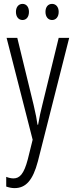

<svg xmlns="http://www.w3.org/2000/svg" viewBox="-20 -727 383 988"><path d="M62 -666C62 -640 76 -624 96 -624C115 -624 129 -639 129 -666C129 -692 115 -707 96 -707C76 -707 62 -691 62 -666ZM214 -666C214 -640 228 -624 248 -624C267 -624 282 -639 282 -666C282 -692 267 -707 248 -707C228 -707 214 -692 214 -666ZM14 -532 148 -8 123 93C103 169 81 191 49 191C38 191 24 188 12 183V233C27 238 40 241 55 241C112 241 149 202 175 103L336 -532H282L198 -188C189 -154 183 -124 176 -85H173C169 -113 165 -136 153 -187L69 -532Z"/></svg>

Font: Noto Sans Thai Looped ExtraCondensed Light
Style: Regular
Weight: 300
Width: 2
Designer: Sasikarn Vongin, Ben Mitchell
Foundry: The Fontpad Ltd
Version: Version 1.001